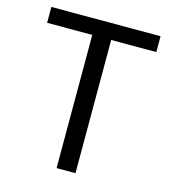

<svg xmlns="http://www.w3.org/2000/svg" viewBox="-109 -823 817 912"><g transform="rotate(15 299.5 -366.5)"><path d="M253 0H346V-655H568V-733H31V-655H253Z"/></g></svg>

Font: Noto Sans CJK KR Regular
Style: Regular
Weight: 400
Designer: Ryoko NISHIZUKA (kana & ideographs); Paul D. Hunt (Latin, Greek & Cyrillic); Wenlong ZHANG (bopomofo); Sandoll Communica
Foundry: Adobe Systems Incorporated
Version: Version 1.004;PS 1.004;hotconv 1.0.82;makeotf.lib2.5.63406